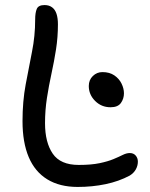

<svg xmlns="http://www.w3.org/2000/svg" viewBox="-20 -730 592 759"><path d="M417 -306Q381 -306 356 -331Q331 -356 331 -390Q331 -414 347 -429.5Q363 -445 385 -445Q413 -445 432 -432Q451 -419 460.5 -399.5Q470 -380 470 -361Q470 -340 458 -323Q446 -306 417 -306ZM287 9Q216 9 167 -21Q118 -51 93.5 -109Q69 -167 69 -251Q69 -329 81.5 -396Q94 -463 106.5 -525.5Q119 -588 119 -652Q119 -680 125.5 -695Q132 -710 156 -710Q174 -710 186 -701Q198 -692 203.5 -675Q209 -658 209 -634Q209 -583 201.5 -535Q194 -487 183.5 -439Q173 -391 165.5 -342.5Q158 -294 158 -243Q158 -167 188.5 -122.5Q219 -78 291 -78Q341 -78 374 -85Q407 -92 428.5 -101Q450 -110 465 -117.5Q480 -125 493 -125Q508 -125 516.5 -115Q525 -105 525 -91Q525 -75 517 -60.5Q509 -46 493 -36Q450 -13 397.5 -2Q345 9 287 9Z"/></svg>

Font: Shantell Sans
Style: Regular
Weight: 400
Designer: Stephen Nixon, Anya Danilova, Shantell Martin
Foundry: Arrow Type
Version: Version 1.008;[ac192a2d6]